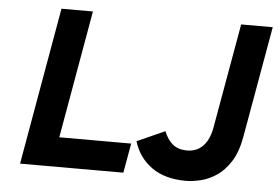

<svg xmlns="http://www.w3.org/2000/svg" viewBox="-51 -770 1230 851"><g transform="rotate(5 564.5 -344.0)"><path d="M66 0 189 -700H329L229 -131.5H549L525.5 0ZM804.5 12Q711 12 652 -30.2Q593 -72.5 571.5 -144L695.5 -199.5Q710.5 -161.5 734.8 -142Q759 -122.5 798.5 -122.5Q827.5 -122.5 849.5 -135.8Q871.5 -149 886 -174.5Q900.5 -200 906.5 -236L988.5 -700H1129L1041.5 -204.5Q1029.5 -136.5 1002.2 -93.8Q975 -51 940.2 -28Q905.5 -5 869.5 3.5Q833.5 12 804.5 12Z"/></g></svg>

Font: Overpass ExtraBold
Style: Italic
Weight: 800
Italic angle: -10°
Designer: Delve Withrington, Dave Bailey, Thomas Jockin
Foundry: Delve Fonts LLC
Version: Version 4.000